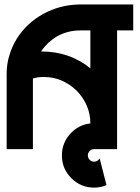

<svg xmlns="http://www.w3.org/2000/svg" viewBox="-20 -668 626 860"><path d="M334 -647.9H576.7V-531.7H504.4V0H401.4Q389.2 0 381.8 8.3Q373.5 16.6 373.5 28.3Q373.5 39.6 381.8 47.9Q389.2 56.2 401.4 56.2Q413.1 56.2 421.4 47.9Q423.8 44.9 426.3 41.5L457 161.1Q430.7 172.4 401.4 172.4Q341.8 172.4 299.6 130.1Q257.3 87.9 257.3 28.3Q257.3 -26.9 293.9 -67.9Q330.6 -108.9 384.8 -115.2Q384.8 -158.2 368.2 -195.8Q351.6 -233.4 322.8 -262.2Q295.4 -289.6 256.3 -307.1Q218.3 -323.2 176.3 -323.2Q163.1 -323.2 150.9 -321.8Q135.7 -319.3 127.4 -316.9V0H9.8V-336.9Q9.8 -380.9 22 -420.4Q33.7 -459.5 55.2 -494.6Q75.7 -527.8 106.4 -557.1Q137.2 -585.4 172.4 -605Q210 -625.5 249.5 -636.2Q289.6 -647 334 -647.9ZM164.1 -437.5Q292 -437.5 384.8 -361.8V-531.7H337.9Q311 -531.7 284.7 -524.9Q258.8 -518.1 236.8 -505.9Q216.8 -494.6 196.3 -476.1Q177.7 -458 164.1 -437.5Z"/></svg>

Font: Sangha Kali
Style: Regular
Weight: 400
Designer: Seslavinskaya Anna
Foundry: Popkern
Version: Version 2.000;PS 002.000;hotconv 1.0.88;makeotf.lib2.5.64775